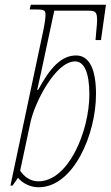

<svg xmlns="http://www.w3.org/2000/svg" viewBox="-20 -780 467 810"><path d="M143 10C290 10 385 -213 385 -383C385 -488 357 -546 301 -546C239 -546 192 -495 141 -401H137C142 -423 149 -454 156 -487L209 -735H349C389 -735 395 -731 386 -646L383 -611H406L427 -760H110L105 -740H131C168 -740 172 -736 172 -717C172 -706 169 -681 162 -648L24 3H33L56 -30C73 -9 105 10 143 10ZM142 -15C109 -15 82 -34 65 -60L109 -266C127 -348 214 -521 297 -521C334 -521 357 -476 357 -382C357 -227 269 -15 142 -15Z"/></svg>

Font: Noto Serif Condensed Thin
Style: Italic
Weight: 100
Width: 3
Italic angle: -12°
Designer: Monotype Design Team
Foundry: Monotype Imaging Inc.
Version: Version 2.013